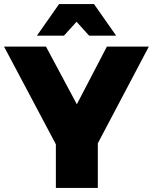

<svg xmlns="http://www.w3.org/2000/svg" viewBox="-28 -932 758 952"><path d="M-8 -701H200L353 -415L502 -701H710L365 -47H339ZM249 -312H457V0H249ZM265 -912H438L548 -755H414L301 -880H402L289 -755H155Z"/></svg>

Font: Alexandria ExtraBold
Style: Regular
Weight: 800
Designer: Mohamed Gaber
Foundry: Kief Type Foundry
Version: Version 5.100